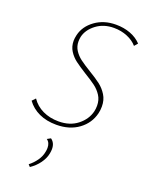

<svg xmlns="http://www.w3.org/2000/svg" viewBox="-174 -747 858 1123"><g transform="rotate(20 255.5 -185.5)"><path d="M405 -179Q405 -215 387.5 -242Q370 -269 344.5 -288Q319 -307 276 -333Q233 -360 207 -379.5Q181 -399 163.5 -426.5Q146 -454 146 -490Q146 -505 151 -527Q165 -585 219 -624Q273 -663 348 -663Q397 -663 438 -647.5Q479 -632 506 -603L488 -582Q465 -609 426.5 -625Q388 -641 343 -641Q279 -641 233.5 -606.5Q188 -572 177 -525Q174 -510 174 -496Q174 -465 190 -440.5Q206 -416 230 -398Q254 -380 295 -355Q340 -328 367.5 -307Q395 -286 414 -255.5Q433 -225 433 -184Q433 -161 428 -141Q412 -75 356 -34Q300 7 218 7Q157 7 110.5 -14.5Q64 -36 35 -76L55 -97Q81 -58 125 -37Q169 -16 224 -16Q294 -16 341 -53Q388 -90 401 -143Q405 -160 405 -179ZM146 279Q172 259 190.5 232.5Q209 206 214 178Q217 165 217 152Q217 119 195 104L217 92Q244 111 244 149Q244 162 241 177Q235 209 213 239.5Q191 270 158 292Z"/></g></svg>

Font: Ysabeau Extralight
Style: Italic
Weight: 200
Italic angle: -12°
Designer: Christian Thalmann (Catharsis Fonts)
Version: Version 0.003